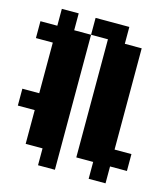

<svg xmlns="http://www.w3.org/2000/svg" viewBox="-129 -900 958 1099"><g transform="rotate(15 350.0 -350.0)"><path d="M200 100V0H100V-200H0V-300H100V-600H0V-700H100V-800H200V-700H300V100ZM300 -700V-800H500V-700H600V-100H700V0H600V100H500V0H400V-700Z"/></g></svg>

Font: FT88 Gothique
Style: Regular
Weight: 400
Designer: Ange Degheest & Oriane Charvieux
Foundry: Velvetyne Type Foundry
Version: Version 1.000;FEAKit 1.0